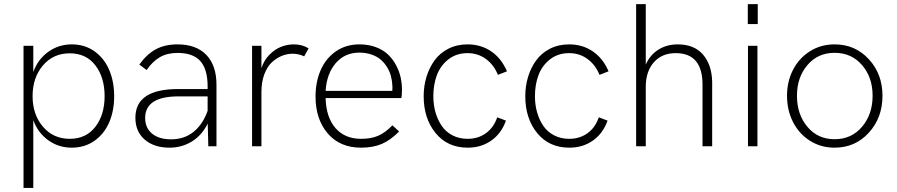

<svg xmlns="http://www.w3.org/2000/svg" viewBox="-20 -710 4355 932"><path d="M94.2 202.1V-487.8H141.6V-360.4Q163.6 -421.9 214.1 -458.3Q264.6 -494.6 328.6 -494.6Q391.6 -494.6 439 -460.7Q486.3 -426.8 510.3 -370.1Q534.2 -313.5 534.2 -243.2Q534.2 -172.9 510.3 -116.7Q486.3 -60.5 439 -26.9Q391.6 6.8 328.1 6.8Q264.2 6.8 213.9 -29.5Q163.6 -65.9 141.6 -127V202.1ZM318.8 -36.1Q397.9 -36.1 442.9 -94.5Q487.8 -152.8 487.8 -243.2Q487.8 -334.5 442.9 -392.8Q397.9 -451.2 318.8 -451.2Q238.3 -451.2 188.2 -392.1Q138.2 -333 138.2 -243.2Q138.2 -153.8 188.5 -95Q238.8 -36.1 318.8 -36.1Z M841.8 -494.6Q932.6 -494.6 981.7 -443.4Q1030.8 -392.1 1030.8 -298.8V0H991.2L988.3 -109.9Q959.5 -52.7 910.9 -22.9Q862.3 6.8 802.7 6.8Q728 6.8 682.6 -32.2Q637.2 -71.3 637.2 -138.7Q637.2 -277.8 845.2 -277.8H987.8V-291Q987.8 -373.5 952.6 -413.3Q917.5 -453.1 841.8 -453.1Q792 -453.1 756.3 -432.6Q720.7 -412.1 691.9 -370.1L656.2 -396.5Q692.4 -446.8 736.3 -470.7Q780.3 -494.6 841.8 -494.6ZM810.5 -33.7Q874.5 -33.7 919.4 -69.8Q964.4 -106 987.8 -171.9V-242.2H847.2Q684.6 -242.2 684.6 -137.2Q684.6 -89.4 718 -61.5Q751.5 -33.7 810.5 -33.7Z M1203.6 0V-487.8H1249V-378.9Q1261.2 -417.5 1287.8 -444.3Q1314.5 -471.2 1344.7 -482.9Q1375 -494.6 1406.2 -494.6Q1447.8 -494.6 1478 -475.1L1456.5 -436.5Q1429.7 -449.2 1400.4 -449.2Q1373.5 -449.2 1347.7 -438.7Q1321.8 -428.2 1299.3 -407.2Q1276.9 -386.2 1262.9 -348.9Q1249 -311.5 1249 -263.2V0Z M1732.9 6.8Q1629.9 6.8 1570.8 -62.3Q1511.7 -131.3 1511.7 -241.2Q1511.7 -312.5 1536.6 -369.6Q1561.5 -426.8 1610.4 -460.7Q1659.2 -494.6 1724.6 -494.6Q1769.5 -494.6 1805.7 -480.7Q1841.8 -466.8 1864.7 -444.3Q1887.7 -421.9 1903.1 -392.6Q1918.5 -363.3 1924.8 -334.2Q1931.2 -305.2 1931.2 -275.9Q1931.2 -245.1 1928.2 -233.9H1560.5Q1563 -140.6 1608.4 -88.4Q1653.8 -36.1 1732.9 -36.1Q1781.2 -36.1 1815.4 -50.8Q1849.6 -65.4 1884.8 -101.6L1917.5 -71.8Q1875.5 -29.3 1833 -11.2Q1790.5 6.8 1732.9 6.8ZM1560.5 -269H1884.3Q1885.7 -284.7 1884.3 -299.3Q1882.8 -321.8 1877 -343Q1871.1 -364.3 1858.4 -384.8Q1845.7 -405.3 1827.9 -420.7Q1810.1 -436 1783.2 -445.3Q1756.3 -454.6 1724.1 -454.6Q1653.8 -454.6 1609.9 -403.6Q1565.9 -352.5 1560.5 -269Z M2250.5 6.8Q2152.3 6.8 2094.5 -64Q2036.6 -134.8 2036.6 -243.2Q2036.6 -292 2050 -336.4Q2063.5 -380.9 2089.1 -416.5Q2114.7 -452.1 2156.2 -473.4Q2197.8 -494.6 2249.5 -494.6Q2314.5 -494.6 2364.3 -460.7Q2414.1 -426.8 2440.9 -363.8L2397 -346.7Q2377 -396 2338.1 -424.1Q2299.3 -452.1 2249.5 -452.1Q2195.3 -452.1 2156.7 -421.9Q2118.2 -391.6 2100.8 -345.5Q2083.5 -299.3 2083.5 -243.2Q2083.5 -201.2 2094 -164.6Q2104.5 -127.9 2124.3 -98.9Q2144 -69.8 2176.5 -53Q2209 -36.1 2250 -36.1Q2301.3 -36.1 2339.1 -63.7Q2377 -91.3 2393.6 -140.6L2436 -124.5Q2414.1 -62.5 2365 -27.8Q2315.9 6.8 2250.5 6.8Z M2743.7 6.8Q2645.5 6.8 2587.6 -64Q2529.8 -134.8 2529.8 -243.2Q2529.8 -292 2543.2 -336.4Q2556.6 -380.9 2582.3 -416.5Q2607.9 -452.1 2649.4 -473.4Q2690.9 -494.6 2742.7 -494.6Q2807.6 -494.6 2857.4 -460.7Q2907.2 -426.8 2934.1 -363.8L2890.1 -346.7Q2870.1 -396 2831.3 -424.1Q2792.5 -452.1 2742.7 -452.1Q2688.5 -452.1 2649.9 -421.9Q2611.3 -391.6 2594 -345.5Q2576.7 -299.3 2576.7 -243.2Q2576.7 -201.2 2587.2 -164.6Q2597.7 -127.9 2617.4 -98.9Q2637.2 -69.8 2669.7 -53Q2702.1 -36.1 2743.2 -36.1Q2794.4 -36.1 2832.3 -63.7Q2870.1 -91.3 2886.7 -140.6L2929.2 -124.5Q2907.2 -62.5 2858.2 -27.8Q2809.1 6.8 2743.7 6.8Z M3067.9 0V-689.9H3114.7V-396.5Q3135.3 -443.4 3176 -469Q3216.8 -494.6 3269.5 -494.6Q3349.1 -494.6 3391.8 -445.8Q3434.6 -397 3437 -314.5V0H3390.1V-299.3Q3390.1 -452.1 3259.8 -452.1Q3192.9 -452.1 3153.8 -407.5Q3114.7 -362.8 3114.7 -289.1V0Z M3609.9 -593.3V-689.9H3658.2V-593.3ZM3610.8 0V-487.8H3656.7V0Z M4031.2 6.8Q3964.8 6.8 3911.9 -26.6Q3858.9 -60.1 3829.6 -117.4Q3800.3 -174.8 3800.3 -245.1Q3800.3 -314.5 3829.6 -371.3Q3858.9 -428.2 3911.9 -461.4Q3964.8 -494.6 4031.2 -494.6Q4131.3 -494.6 4197.5 -422.6Q4263.7 -350.6 4263.7 -245.1Q4263.7 -138.7 4197.5 -65.9Q4131.3 6.8 4031.2 6.8ZM4031.2 -34.2Q4113.3 -34.2 4164.6 -94.7Q4215.8 -155.3 4215.8 -245.1Q4215.8 -334.5 4164.6 -394Q4113.3 -453.6 4031.2 -453.6Q3949.7 -453.6 3899.2 -394Q3848.6 -334.5 3848.6 -245.1Q3848.6 -154.8 3899.2 -94.5Q3949.7 -34.2 4031.2 -34.2Z"/></svg>

Font: HK Grotesk Light Legacy
Style: Regular
Weight: 300
Designer: Alfredo Marco Pradil
Foundry: Hanken Design Co.
Version: Version 2.022;PS 002.022;hotconv 1.0.88;makeotf.lib2.5.64775